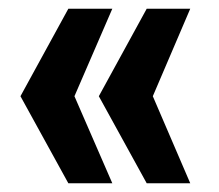

<svg xmlns="http://www.w3.org/2000/svg" viewBox="-20 -530 503 441"><path d="M137 -109 27 -309 137 -510H238L151 -309L238 -109ZM317 -109 207 -309 317 -510H417L331 -309L417 -109Z"/></svg>

Font: Saira Semi Condensed
Style: Bold
Weight: 700
Width: 4
Designer: Hector Gatti with collaboration of the Omnibus-Type team
Foundry: Omnibus-Type
Version: Version 1.001; ttfautohint (v1.8)